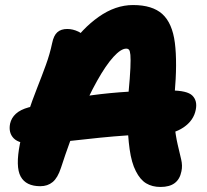

<svg xmlns="http://www.w3.org/2000/svg" viewBox="-20 -731 820 762"><path d="M617 11Q584 11 560 -3.5Q536 -18 519 -52Q502 -85 494.5 -138.5Q487 -192 486.5 -251.5Q486 -311 490 -362Q496 -425 497.5 -461Q499 -497 497.5 -513Q496 -529 492 -533.5Q488 -538 481 -538Q460 -538 430 -505Q400 -472 365 -409.5Q330 -347 293.5 -260Q257 -173 222 -65Q209 -25 189 -8.5Q169 8 140 8Q83 8 62 -30.5Q41 -69 59 -160Q72 -225 90 -279Q108 -333 127 -381Q146 -429 162 -473Q178 -517 187 -560Q193 -590 207.5 -603Q222 -616 247 -616Q269 -616 291 -605.5Q313 -595 327 -566L256 -543Q305 -617 371.5 -664Q438 -711 508 -711Q585 -711 624.5 -675Q664 -639 674 -561Q684 -483 673 -357Q667 -289 672 -240.5Q677 -192 685 -158Q693 -124 699 -98.5Q705 -73 700 -51Q694 -20 673.5 -4.5Q653 11 617 11ZM114 -160Q56 -160 34.5 -182Q13 -204 20 -240Q25 -263 43 -279.5Q61 -296 94 -305Q205 -334 344.5 -353Q484 -372 656 -372Q723 -372 743.5 -351.5Q764 -331 757 -296Q749 -253 708.5 -225.5Q668 -198 611 -198Q549 -198 490 -194Q431 -190 377 -184.5Q323 -179 275 -173.5Q227 -168 186.5 -164Q146 -160 114 -160Z"/></svg>

Font: Shantell Sans ExtraBold
Style: Italic
Weight: 800
Italic angle: -11°
Designer: Stephen Nixon, Anya Danilova, Shantell Martin
Foundry: Arrow Type
Version: Version 1.011;[c5ecc13dd]